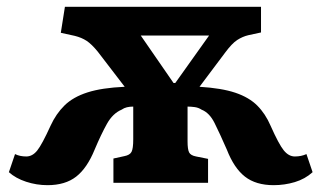

<svg xmlns="http://www.w3.org/2000/svg" viewBox="-20 -535 940 562"><path d="M119 7Q87 7 56.5 -3Q26 -13 6 -31L24 -84Q38 -77 57 -77Q75 -77 89 -94.5Q103 -112 128 -167Q144 -202 169 -226.5Q194 -251 236 -264.5Q278 -278 345 -281L266 -384Q248 -406 233.5 -415.5Q219 -425 199 -430L158 -439L170 -515H744V-440L707 -432Q690 -428 674.5 -418Q659 -408 639 -381L564 -281Q629 -277 669 -263.5Q709 -250 733 -226Q757 -202 772 -167Q796 -113 810.5 -95Q825 -77 843 -77Q862 -77 877 -84L895 -31Q873 -11 843 -2Q813 7 781 7Q729 7 697 -18Q665 -43 644 -97Q623 -145 608 -175Q593 -205 570 -214Q561 -220 550 -221.5Q539 -223 529 -223V-121Q529 -98 533.5 -89Q538 -80 554 -77L589 -70V0H312V-71L344 -78Q360 -81 365 -90.5Q370 -100 370 -127V-223Q360 -223 351.5 -221Q343 -219 336 -214Q310 -203 293 -172.5Q276 -142 257 -97Q235 -43 203 -18Q171 7 119 7ZM488 -292H493L592 -431H392Z"/></svg>

Font: Literata
Style: Bold
Weight: 700
Designer: Latin by Veronika Burian and Jose Scaglione. Greek by Irene Vlachou. Cyrillic by Vera Evstafieva.
Foundry: TypeTogether
Version: Version 3.103; ttfautohint (v1.8.4.7-5d5b);gftools[0.9.29]